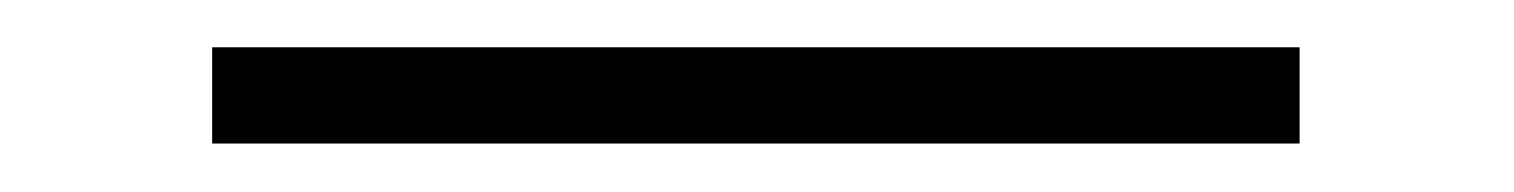

<svg xmlns="http://www.w3.org/2000/svg" viewBox="-20 95 631 80"><path d="M68.8 114.7ZM68.4 154.8V114.7H521.5V154.8Z"/></svg>

Font: TypoPRO Playfair Display
Style: Regular
Weight: 400
Designer: Claus Eggers Sørensen
Foundry: Claus Eggers Sørensen
Version: Version 1.004;PS 001.004;hotconv 1.0.70;makeotf.lib2.5.58329